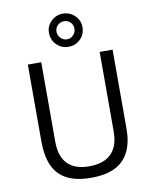

<svg xmlns="http://www.w3.org/2000/svg" viewBox="-104 -1063 903 1149"><g transform="rotate(-10 347.0 -488.5)"><path d="M614.5 -243Q614.5 -161 587.2 -104.5Q560 -48 503 -19Q446 10 356.5 10Q266 10 209.2 -19.8Q152.5 -49.5 126 -108.5Q99.5 -167.5 99.5 -254V-723H181V-239.5Q181 -149.5 225.8 -104.5Q270.5 -59.5 356.5 -59.5Q414.5 -59.5 454.5 -79.2Q494.5 -99 515.2 -139Q536 -179 536 -239.5V-723H614.5ZM460.5 -887Q460.5 -844 431 -814.8Q401.5 -785.5 358.5 -785.5Q316 -785.5 286.5 -815.2Q257 -845 257 -889Q257 -929.5 287 -958.2Q317 -987 358.5 -987Q387 -987 410 -973.5Q433 -960 446.8 -937.5Q460.5 -915 460.5 -887ZM411.5 -886.5Q411.5 -910.5 395.8 -925.8Q380 -941 357.5 -941Q335.5 -941 319 -925.8Q302.5 -910.5 302.5 -886.5Q302.5 -864.5 319 -847.8Q335.5 -831 357.5 -831Q380 -831 395.8 -847.8Q411.5 -864.5 411.5 -886.5Z"/></g></svg>

Font: Public Sans Thin Light
Style: Regular
Weight: 300
Version: Version 1.007